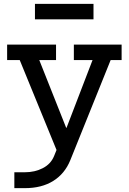

<svg xmlns="http://www.w3.org/2000/svg" viewBox="-20 -767 668 997"><path d="M363.5 -535.5H611.5V-455H554.5L345 65Q316.5 135 256.5 172.5Q196.5 210 109 210H54.5V127.5H109Q161 127.5 202.2 106.2Q243.5 85 260.5 44L298.5 -50L281 30L82.5 -455H17V-535.5H271V-455H184L353 -29.5L267.5 -103.5H358L309 -60.5L460.5 -455H363.5ZM465.5 -747V-666.5H161.5V-747Z"/></svg>

Font: Hepta Slab Medium
Style: Regular
Weight: 500
Designer: Michael LaGattuta
Foundry: Michael LaGattuta
Version: Version 1.102